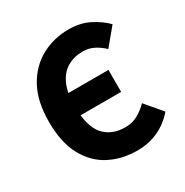

<svg xmlns="http://www.w3.org/2000/svg" viewBox="-157 -792 897 931"><g transform="rotate(-30 291.0 -326.0)"><path d="M349 12Q265 12 196 -23Q127 -58 86.5 -132.5Q46 -207 46 -322Q46 -438 88 -513.5Q130 -589 199.5 -626.5Q269 -664 353 -664Q417 -664 467 -638.5Q517 -613 550 -579L472 -485Q448 -508 420 -522.5Q392 -537 357 -537Q309 -537 271.5 -515Q234 -493 213 -447Q192 -401 192 -328Q192 -214 235 -164.5Q278 -115 355 -115Q395 -115 426.5 -133Q458 -151 482 -176L560 -84Q520 -37 466.5 -12.5Q413 12 349 12ZM130 -274V-397H422V-274Z"/></g></svg>

Font: Source Sans 3
Style: Bold
Weight: 700
Designer: Paul D. Hunt
Foundry: Adobe
Version: Version 3.052;hotconv 1.1.0;makeotfexe 2.6.0